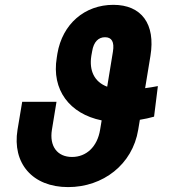

<svg xmlns="http://www.w3.org/2000/svg" viewBox="-20 -757 709 787"><path d="M611.5 -278.8 627.1 -404.1C610.4 -400.9 592.3 -397.7 574.9 -395.6L596.6 -527.7C618.3 -659.1 559.7 -737.2 444.6 -737.2C327.4 -737.2 235.8 -659.1 215.2 -536.9L212.7 -520.6C190.7 -388.8 264.9 -290.5 396.7 -263.5L390.3 -225.1C378.9 -155.2 333.8 -113.6 275.2 -113.6C215.2 -113.6 181.8 -157.3 192.8 -225.1L211.6 -339.8H71L51.8 -225.1C29.5 -88.1 112.6 9.9 259.2 9.9C402 9.9 523.1 -82.4 546.5 -225.1L553.3 -266C573.2 -269.2 592.7 -273.4 611.5 -278.8ZM354.4 -528.4 357.6 -546.2C364 -587 384.6 -604.4 410.5 -604.4C437.9 -604.4 449.6 -585.6 442.8 -544.7L419.4 -401.6C366.8 -421.2 344.8 -467.3 354.4 -528.4Z"/></svg>

Font: Margiela Sans
Style: Bold Italic
Weight: 700
Italic angle: -9.39999°
Designer: Stefan Endress, Andreas Faust
Version: Version 1.100;FEAKit 1.0